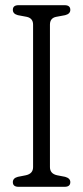

<svg xmlns="http://www.w3.org/2000/svg" viewBox="-20 -720 320 740"><path d="M172.5 -76Q172.5 -50.5 200 -44.5L231 -38.5Q251 -33 251 -18Q251 0 229 0H51.5Q29.5 0 29.5 -18Q29.5 -33.5 49 -38.5L79.5 -44.5Q107.5 -50.5 107.5 -76V-625Q107.5 -649.5 83.5 -655L49 -661.5Q29.5 -666.5 29.5 -682Q29.5 -700 51.5 -700H229Q251 -700 251 -682Q251 -666.5 231 -661.5L196 -655Q172.5 -650 172.5 -625Z"/></svg>

Font: Fraunces 144pt S100 Light
Style: Regular
Weight: 300
Version: Version 1.000; ttfautohint (v1.8.3)